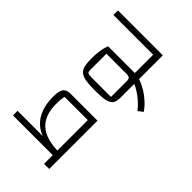

<svg xmlns="http://www.w3.org/2000/svg" viewBox="-92 -1136 1905 1905"><g transform="rotate(-45 860.5 -183.5)"><path d="M634 0V-397Q599 -408 525 -408Q362 -408 284 -318Q206 -228 206 -40H142V-630H206V-275Q229 -340 277.5 -386.5Q326 -433 396 -456.5Q466 -480 556 -480Q609 -480 640 -470Q671 -460 684.5 -437Q698 -414 698 -374V0ZM20 0V-72H698V0Z M1272 0V-72H1409V0ZM1021 0Q981 0 956 -10Q931 -20 916.5 -46Q902 -72 896.5 -118.5Q891 -165 891 -238Q891 -313 899.5 -360.5Q908 -408 929 -434Q950 -460 989.5 -469.5Q1029 -479 1091 -479Q1152 -479 1197.5 -472.5Q1243 -466 1294 -449V-72L1267 0ZM1084 263 1046 213Q1082 185 1115 149Q1148 113 1174 73.5Q1200 34 1215 -3.5Q1230 -41 1230 -72H1294Q1294 -34 1277 12.5Q1260 59 1231 106Q1202 153 1164 194Q1126 235 1084 263ZM959 -72H1182Q1209 -72 1219.5 -83.5Q1230 -95 1230 -125V-407H1002Q976 -407 967.5 -395.5Q959 -384 959 -349ZM1409 0V-72Q1422 -72 1425.5 -62.5Q1429 -53 1429 -36Q1429 -20 1425.5 -10Q1422 0 1409 0Z M1409 0V-72H1551V-630H1615V0ZM1409 0Q1396 0 1392.5 -10Q1389 -20 1389 -36Q1389 -53 1392.5 -62.5Q1396 -72 1409 -72Z"/></g></svg>

Font: Changa Light
Style: Regular
Weight: 300
Designer: Eduardo Rodriguez Tunni
Foundry: Eduardo Rodriguez Tunni
Version: Version 3.002; ttfautohint (v1.8.2)